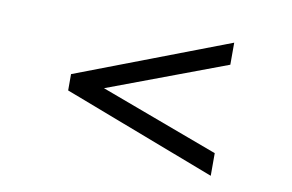

<svg xmlns="http://www.w3.org/2000/svg" viewBox="-56 -582 982 645"><g transform="rotate(10 435.0 -260.0)"><path d="M695.3 -110.4 291 -260.7 695.3 -412.1V-487.3L173.8 -288.1V-232.4L695.3 -33.2Z"/></g></svg>

Font: Namkio Khamti
Style: Bold
Weight: 700
Designer: Debbi Hosken
Foundry: SIL International
Version: Version 3.917